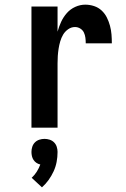

<svg xmlns="http://www.w3.org/2000/svg" viewBox="-20 -548 540 824"><path d="M115 0V-520H227V-412Q233 -434 242.5 -454.5Q252 -475 267 -492Q282 -509 303 -518.5Q324 -528 346 -528Q365 -528 383.5 -522Q402 -516 416 -503Q430 -490 438.5 -473Q447 -456 452 -437.5Q457 -419 458.5 -400Q460 -381 460 -362H348Q348 -374 346.5 -386Q345 -398 340 -408.5Q335 -419 324.5 -425.5Q314 -432 302 -432Q286 -432 272.5 -422.5Q259 -413 251 -399.5Q243 -386 238.5 -370.5Q234 -355 231.5 -339Q229 -323 228 -307.5Q227 -292 227 -276V0ZM160 256 116 215Q129 203 138 188.5Q147 174 153 158Q144 156 136.5 151Q129 146 124 138.5Q119 131 117 122Q115 113 115 104Q115 93 118.5 82Q122 71 130 63Q138 55 149 51.5Q160 48 171 48Q182 48 193 51.5Q204 55 212 63Q220 71 223.5 82Q227 93 227 104Q227 126 223 147Q219 168 210 187.5Q201 207 188.5 224.5Q176 242 160 256Z"/></svg>

Font: Iosevka Fixed
Style: Bold
Weight: 700
Monospace: yes
Designer: Belleve Invis
Foundry: Belleve Invis
Version: Version 32.3.0